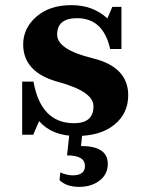

<svg xmlns="http://www.w3.org/2000/svg" viewBox="-20 -520 564 748"><path d="M277.3 9.8Q183.6 9.8 132.3 -47.9L109.4 4.9H66.4V-202.1H110.4Q139.2 -40 268.6 -40Q344.2 -40 344.2 -106Q344.2 -163.6 207.3 -200.7Q70.3 -237.8 70.3 -347.2Q70.3 -410.2 121.8 -455.1Q173.3 -500 258.3 -500Q342.3 -500 398.4 -448.2L417.5 -493.2H453.1V-329.1H409.2Q382.3 -449.2 280.3 -449.2Q202.6 -449.2 202.6 -385.3Q202.6 -326.7 341.1 -293Q479.5 -259.3 479.5 -148.9Q479.5 -78.1 425.5 -34.2Q371.6 9.8 277.3 9.8ZM288.1 208Q238.3 208 211.9 181.6L214.8 151.9Q241.2 163.1 263.2 163.1Q311 163.1 311 126.5Q311 85.4 241.2 85.4L250.5 0H300.8L295.4 48.8Q399.9 48.8 399.9 118.2Q399.9 161.1 364.7 186Q333.5 208 288.1 208Z"/></svg>

Font: Munson
Style: Bold
Weight: 700
Designer: Paul James MIller
Foundry: High-Logic / Made with FontCreator
Version: Version 2.10;May 5, 2019;FontCreator 11.5.0.2430 64-bit